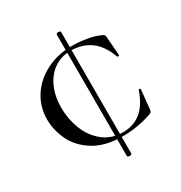

<svg xmlns="http://www.w3.org/2000/svg" viewBox="-161 -685 858 910"><g transform="rotate(-30 268.0 -230.0)"><path d="M287 -569Q292 -569 295.5 -567Q299 -565 299 -561V102Q299 109 287 109Q275 109 275 102V-561Q275 -565 278.5 -567Q282 -569 287 -569ZM462 -451Q469 -448 471 -445Q473 -442 474 -434L482 -331Q482 -328 476.5 -327Q471 -326 470 -330Q423 -463 292 -463Q241 -463 202 -436Q163 -409 141.5 -360.5Q120 -312 120 -251Q120 -189 142 -132.5Q164 -76 208.5 -40Q253 -4 317 -4Q375 -4 415.5 -37Q456 -70 480 -140Q481 -144 486 -143Q491 -142 491 -139L480 -33Q479 -25 477 -22Q475 -19 466 -15Q389 12 306 12Q211 12 149.5 -26Q88 -64 61 -121Q34 -178 34 -236Q34 -305 70 -360.5Q106 -416 169.5 -448Q233 -480 310 -480Q348 -480 391.5 -472.5Q435 -465 462 -451Z"/></g></svg>

Font: Cormorant SC Medium
Style: Regular
Weight: 500
Designer: Christian Thalmann (Catharsis Fonts)
Foundry: Catharsis Fonts
Version: Version 4.000